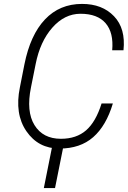

<svg xmlns="http://www.w3.org/2000/svg" viewBox="-20 -741 646 971"><path d="M550.8 -217.8Q517.1 -105 451.4 -47.4Q385.7 10.3 280.8 10.3Q173.8 10.3 113.5 -77.4Q53.2 -165 80.6 -299.3L103.5 -415.5Q133.3 -564.5 207.5 -642.8Q281.7 -721.2 395 -721.2Q497.1 -721.2 556.6 -658.9Q616.2 -596.7 604.5 -486.8H547.4Q555.2 -575.7 514.2 -623.5Q473.1 -671.4 387.2 -671.4Q306.6 -671.4 244.6 -601.1Q182.6 -530.8 160.2 -416.5L136.7 -299.3Q111.8 -177.2 154.5 -108.2Q197.3 -39.1 288.1 -39.1Q366.2 -39.1 415.5 -82Q464.8 -125 493.7 -217.8ZM258.3 210H201.7L248.5 -23.9H305.2Z"/></svg>

Font: Franko
Style: Light Italic
Weight: 300
Designer: Google
Version: Version 1.200310; 2013